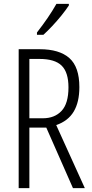

<svg xmlns="http://www.w3.org/2000/svg" viewBox="-20 -967 473 987"><path d="M184 -714Q285 -714 336.5 -668.5Q388 -623 388 -519Q388 -442 359 -393.5Q330 -345 269 -324L416 0H355L218 -311H131V0H76V-714ZM183 -664H131V-359H200Q261 -359 296.5 -397Q332 -435 332 -518Q332 -595 297 -629.5Q262 -664 183 -664ZM334 -939Q319 -916 296 -887.5Q273 -859 248 -832.5Q223 -806 203 -788H170V-800Q201 -840 225 -875Q249 -910 270 -947H334Z"/></svg>

Font: Noto Sans Gurmukhi ExtraCondensed Light
Style: Regular
Weight: 300
Width: 2
Designer: Jelle Bosma - Monotype Design Team
Foundry: Monotype Imaging Inc.
Version: Version 2.004; ttfautohint (v1.8.4.7-5d5b)